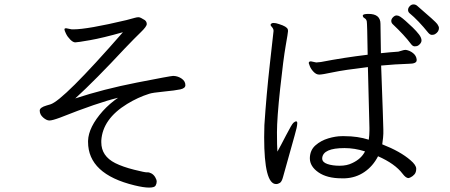

<svg xmlns="http://www.w3.org/2000/svg" viewBox="-20 -815 2040 870"><path d="M280 -687 305 -682H313Q376 -682 553 -724Q580 -731 590 -734Q600 -737 608 -737Q616 -737 636 -724Q645 -717 645 -706Q645 -695 618 -669Q591 -643 546 -596Q412 -452 321 -369Q448 -411 601 -441Q754 -471 764 -471H767Q787 -470 803.5 -458.5Q820 -447 820 -429Q820 -415 797 -410Q774 -405 722 -400Q670 -395 656 -390Q605 -374 556 -344Q445 -276 439 -178V-170Q439 -108 502 -76Q536 -59 587.5 -46Q639 -33 647 -34Q655 -35 665.5 -29.5Q676 -24 683 -12.5Q690 -1 690 8Q690 17 685 26Q680 35 655.5 35Q631 35 590 25Q379 -26 379 -172V-177Q381 -239 446 -312Q477 -346 515 -372Q423 -350 252 -282Q217 -269 204 -269Q191 -269 175.5 -282.5Q160 -296 160 -314Q160 -328 191 -337Q197 -339 208 -342Q266 -359 537 -669Q445 -643 388 -633Q331 -623 321 -623Q311 -623 298.5 -635.5Q286 -648 279 -662.5Q272 -677 272 -682Q272 -687 280 -687Z M1634 -129Q1587 -144 1541 -144Q1444 -144 1440 -99V-97Q1440 -80 1463 -72Q1486 -64 1519 -64Q1552 -64 1576 -76Q1617 -95 1634 -129ZM1206 -703Q1209 -711 1219.5 -711Q1230 -711 1244 -706Q1280 -695 1284 -682Q1285 -680 1285 -673.5Q1285 -667 1274.5 -607.5Q1264 -548 1249.5 -413.5Q1235 -279 1235 -215.5Q1235 -152 1237 -128Q1250 -151 1276 -201.5Q1302 -252 1309.5 -258.5Q1317 -265 1322 -265Q1327 -265 1327 -257Q1327 -249 1324 -235Q1321 -221 1294.5 -127.5Q1268 -34 1262.5 -13Q1257 8 1248.5 13.5Q1240 19 1231 19Q1177 19 1177 -193L1178 -248Q1187 -385 1203 -527Q1219 -669 1219.5 -674.5Q1220 -680 1217 -685.5Q1214 -691 1210 -695Q1206 -699 1206 -703ZM1874 -608Q1868 -605 1859 -605Q1850 -605 1842 -616Q1813 -655 1759 -706Q1753 -712 1753 -720.5Q1753 -729 1761 -737Q1769 -745 1777 -745Q1785 -745 1793.5 -739.5Q1802 -734 1817.5 -720.5Q1833 -707 1850 -690.5Q1867 -674 1878.5 -659Q1890 -644 1890 -631.5Q1890 -619 1874 -608ZM1707 -518Q1717 -248 1717 -228V-209Q1717 -196 1712 -161Q1794 -129 1840 -89Q1866 -67 1866 -50.5Q1866 -34 1858 -25Q1850 -16 1841.5 -12Q1833 -8 1831 -8Q1819 -8 1804 -28Q1770 -73 1693 -107Q1670 -62 1631 -35.5Q1592 -9 1543 -7H1528Q1462 -7 1423 -34Q1384 -61 1384 -98V-99Q1385 -135 1409.5 -156.5Q1434 -178 1467.5 -188Q1501 -198 1529 -198H1541Q1601 -198 1651 -182Q1654 -203 1654 -223V-236L1647 -511Q1538 -498 1489 -487.5Q1440 -477 1426.5 -477Q1413 -477 1401 -489.5Q1389 -502 1384 -515Q1379 -528 1379 -529Q1379 -537 1389 -537L1413 -532L1434 -534Q1537 -554 1646 -567Q1644 -708 1642 -718Q1640 -728 1632 -732.5Q1624 -737 1624 -744V-745Q1625 -752 1650 -752Q1704 -752 1704 -707Q1704 -680 1706 -574Q1727 -576 1746.5 -578Q1766 -580 1785 -581Q1794 -583 1802 -586Q1810 -589 1819 -589Q1837 -586 1851.5 -574.5Q1866 -563 1868 -546V-542Q1868 -526 1832 -526Q1770 -524 1707 -518ZM1969 -688Q1969 -671 1951 -660Q1945 -657 1937 -657Q1929 -657 1921 -666Q1875 -723 1836 -755Q1829 -761 1829 -770Q1829 -779 1836.5 -787Q1844 -795 1853.5 -795Q1863 -795 1870 -789Q1954 -717 1961.5 -706Q1969 -695 1969 -688Z"/></svg>

Font: LXGW WenKai Lite
Style: Regular
Weight: 400
Designer: LXGW / Fontworks Inc.
Foundry: LXGW / Fontworks Inc.
Version: Version 1.511; March 25, 2025